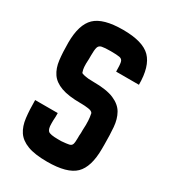

<svg xmlns="http://www.w3.org/2000/svg" viewBox="-162 -732 727 817"><g transform="rotate(30 201.0 -324.0)"><path d="M200 0Q139 0 103.5 -13.5Q68 -27 51 -52.5Q34 -78 29.5 -116Q25 -154 25 -202H136V-183L135 -165V-149Q135 -124 144 -115Q153 -106 192 -106H209Q234 -108 245.5 -110.5Q257 -113 260 -122.5Q263 -132 263 -154V-165L264 -178V-192L265 -218Q265 -225 264.5 -239Q264 -253 260 -273Q256 -282 237.5 -284.5Q219 -287 204 -287H200Q139 -287 103.5 -300Q68 -313 51 -338Q34 -363 29.5 -399.5Q25 -436 25 -484Q25 -573 64 -610.5Q103 -648 200 -648Q298 -648 336.5 -608.5Q375 -569 375 -479H263Q263 -511 260 -524.5Q257 -538 243.5 -540.5Q230 -543 200 -543Q170 -543 156.5 -540Q143 -537 139.5 -524.5Q136 -512 136 -484V-468L135 -445Q135 -440 135.5 -428.5Q136 -417 141 -403Q142 -400 157.5 -396.5Q173 -393 200 -393Q266 -393 302 -377.5Q338 -362 353.5 -334.5Q369 -307 372 -269.5Q375 -232 375 -187V-165Q375 -75 336.5 -37.5Q298 0 200 0Z"/></g></svg>

Font: New Amsterdam
Style: Regular
Weight: 400
Designer: Vladimir Nikolic
Foundry: Vladimir Nikolic
Version: Version 1.000; ttfautohint (v1.8.4.7-5d5b)